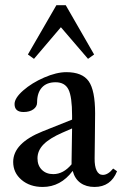

<svg xmlns="http://www.w3.org/2000/svg" viewBox="-20 -722 486 753"><path d="M113.3 -491.2 89.4 -508.3 201.2 -701.7H237.8L349.1 -508.3L325.2 -491.2L218.8 -615.2ZM147.5 11.2Q97.2 11.2 64.5 -16.6Q31.7 -44.4 31.7 -86.9Q31.7 -160.6 147.5 -207L262.7 -252.9V-269Q262.7 -342.8 248.5 -371.1Q234.4 -399.4 197.8 -399.4Q163.1 -399.4 144.3 -378.7Q125.5 -357.9 125.5 -320.3Q125.5 -303.7 110.8 -293.2Q96.2 -282.7 72.3 -282.7Q37.1 -282.7 37.1 -314Q37.1 -337.4 71 -367.2Q105 -397 153.3 -418Q201.7 -439 240.2 -439Q302.7 -439 327.9 -403.3Q353 -367.7 353 -277.8Q353 -244.1 352.1 -182.6Q351.1 -121.1 351.1 -101.6Q350.6 -70.3 358.9 -53.2Q367.2 -36.1 383.3 -36.1Q403.8 -36.1 423.8 -61L439 -50.3Q414.6 11.2 350.6 11.2Q317.9 11.2 295.7 -4.6Q273.4 -20.5 265.1 -51.8Q217.8 11.2 147.5 11.2ZM127 -101.1Q127 -73.2 144 -56.2Q161.1 -39.1 189 -39.1Q228.5 -39.1 260.7 -77.6V-90.8Q260.7 -111.8 261.7 -154.3Q262.7 -196.8 262.7 -218.3L224.6 -201.7Q174.3 -179.7 150.6 -155.5Q127 -131.3 127 -101.1Z"/></svg>

Font: Elstob 14pt Medium
Style: Regular
Weight: 500
Designer: Peter S. Baker
Version: Version 1.015